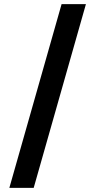

<svg xmlns="http://www.w3.org/2000/svg" viewBox="-20 -795 459 923"><path d="M25 108 276 -775H393L142 108Z"/></svg>

Font: DM Sans 11pt SemiBold
Style: Regular
Weight: 600
Version: Version 4.004;gftools[0.9.30]